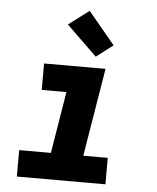

<svg xmlns="http://www.w3.org/2000/svg" viewBox="-54 -821 709 868"><g transform="rotate(5 300.0 -387.5)"><path d="M457 0H55V-120H199L245 -400H133V-520H412L346 -120H457ZM363 -571 225 -705 318 -775 439 -629Z"/></g></svg>

Font: Iosevka Heavy Extended Oblique
Style: Regular
Weight: 900
Width: 7
Italic angle: -9°
Monospace: yes
Designer: Belleve Invis
Foundry: Belleve Invis
Version: Version 32.5.0; ttfautohint (v1.8.4)